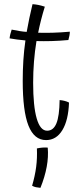

<svg xmlns="http://www.w3.org/2000/svg" viewBox="-20 -683 396 921"><path d="M266 -203Q278 -202 290 -199Q302 -196 311 -191Q308 -106 279 -58.5Q250 -11 201 -11Q144 -11 116.5 -80.5Q89 -150 89 -295Q89 -345 92 -393Q95 -441 102 -489Q80 -491 61.5 -493.5Q43 -496 26 -499Q27 -509 29.5 -519Q32 -529 36 -541Q56 -537 74 -534Q92 -531 108 -530Q114 -564 121 -597Q128 -630 136 -663Q150 -662 163 -659.5Q176 -657 195 -651Q185 -619 177 -587.5Q169 -556 163 -526Q195 -525 232.5 -526Q270 -527 315 -531Q315 -522 313 -512Q311 -502 308 -491Q265 -487 227 -486Q189 -485 155 -486Q147 -438 143 -387.5Q139 -337 139 -286Q139 -174 156 -115Q173 -56 206 -56Q236 -56 250.5 -91Q265 -126 266 -203ZM157 29Q171 26 183.5 25Q196 24 209 25Q213 69 204 117.5Q195 166 174 218Q162 217 152.5 215Q143 213 134 208Q148 160 153.5 117.5Q159 75 157 29Z"/></svg>

Font: Atma Light
Style: Regular
Weight: 300
Designer: Gregori Vincens, Jeremie Hornus, Riccardo Olocco, Yoann Minet.
Foundry: black foundry
Version: Version 1.102;PS 1.100;hotconv 1.0.86;makeotf.lib2.5.63406